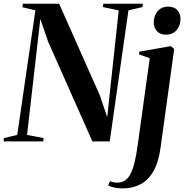

<svg xmlns="http://www.w3.org/2000/svg" viewBox="-42 -763 1004 1036"><path d="M-22.5 0 -21 -18 51 -35 149 -707.5 79 -724 81.5 -743H277L496.5 -249L536.5 -131L598.5 -707L513 -725L515.5 -743H729L727 -725L651 -707L550 0H456.5L217.5 -538.5L175.5 -660.5L104 -35L193.5 -18L191 0ZM824.5 32.5Q814 111.5 786.2 160.2Q758.5 209 716.2 231.2Q674 253.5 619.5 253.5Q596 253.5 575.8 249.2Q555.5 245 541.5 237.5L551 215Q560 218 570 220.2Q580 222.5 589.5 222.5Q614 222.5 631.8 211.2Q649.5 200 662.2 175.5Q675 151 684.5 111.5Q694 72 701.5 16L766 -449L708 -469.5L710.5 -484.5L879 -514L898 -499ZM852.5 -576Q821.5 -576 804.5 -595.5Q787.5 -615 787.5 -640.5Q787.5 -677.5 808.2 -702.2Q829 -727 865 -727Q899.5 -727 915.8 -706.8Q932 -686.5 932 -662Q932 -626.5 911.5 -601.2Q891 -576 852.5 -576Z"/></svg>

Font: Merriweather 144pt SemiBold
Style: Italic
Weight: 600
Italic angle: -7.8°
Version: Version 2.101